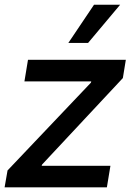

<svg xmlns="http://www.w3.org/2000/svg" viewBox="-26 -802 559 822"><path d="M-6.3 0 6.3 -72.3 363.3 -448.2 364.7 -453.6H78.6L93.8 -545.9H512.7L500 -467.8L154.3 -97.7L152.3 -92.3H446.8L431.6 0ZM266.6 -618.2 376.5 -781.7H488.3L351.1 -618.2Z"/></svg>

Font: Inter Tight Medium
Style: Italic
Weight: 500
Italic angle: -9.39999°
Designer: Rasmus Andersson
Foundry: rsms
Version: Version 3.004